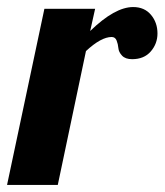

<svg xmlns="http://www.w3.org/2000/svg" viewBox="-41 -525 467 545"><path d="M85 -500H229L215 -437Q285 -505 337 -505Q369 -505 387.5 -483Q406 -461 406 -430Q406 -401 387 -379Q368 -357 334 -357Q315 -357 305.5 -367Q296 -377 295 -388.5Q294 -400 290 -410Q286 -420 276 -420Q246 -420 203 -380L123 0H-21Z"/></svg>

Font: Lobster Two
Style: Bold Italic
Weight: 700
Designer: Pablo Impallari
Foundry: Pablo Impallari. www.impallari.com
Version: Version 2.000